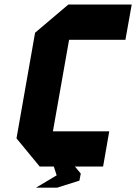

<svg xmlns="http://www.w3.org/2000/svg" viewBox="-20 -739 604 852"><path d="M218.8 0H156.2L53.2 -125L135.7 -593.8L283.2 -718.8H564.5L536.6 -562.5H286.6L214.8 -156.2H464.8L437.5 0H312.5L338.4 31.2L332.5 62.5L233.4 93.8H139.6L231.4 39.1Z"/></svg>

Font: Signwood
Style: Italic
Weight: 400
Italic angle: -10°
Designer: GGBotNet
Foundry: GGBotNet
Version: 0.95